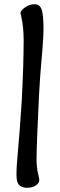

<svg xmlns="http://www.w3.org/2000/svg" viewBox="-20 -687 286 909"><path d="M58 141Q58 98 65 28Q74 -71 83 -210Q92 -386 92 -497Q92 -560 80 -612L77 -625Q77 -632 86.5 -642Q96 -652 111.5 -659.5Q127 -667 143 -667Q169 -667 177.5 -641Q186 -615 186 -547Q186 -522 181 -455L178 -420Q169 -320 165 -241Q153 0 153 70Q153 107 162 143Q166 159 166 165Q166 180 149.5 191Q133 202 108 202Q83 202 70.5 189Q58 176 58 141Z"/></svg>

Font: AkayaTelivigala
Style: Regular
Weight: 400
Designer: Vaishnavi Murthy Yerkadithaya ( vaishnavimurthy@gmail.com ), Juan Luis Blanco Aristondo ( juan@blancoletters.com )
Version: Version 1.000